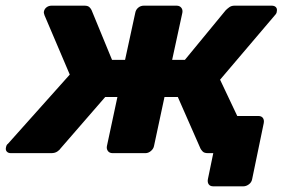

<svg xmlns="http://www.w3.org/2000/svg" viewBox="-40 -540 1006 677"><path d="M712 117Q701 117 696 110Q691 103 693 92L712 0H703L692 -131H871Q882 -131 887 -124Q892 -117 890 -106L849 92Q847 103 837.5 110Q828 117 818 117ZM-2 0Q-11 0 -16 -5.5Q-21 -11 -19 -20Q-18 -25 -16.5 -28Q-15 -31 -12 -33L206 -277L117 -486Q116 -489 115 -493Q114 -497 115 -500Q117 -509 124.5 -514.5Q132 -520 142 -520H258Q270 -520 275.5 -514.5Q281 -509 283 -504L355 -329H401L437 -495Q439 -506 447.5 -513Q456 -520 467 -520H583Q593 -520 599 -513Q605 -506 603 -495L567 -329H612L756 -504Q761 -509 768.5 -514.5Q776 -520 787 -520H918Q928 -520 933 -514.5Q938 -509 936 -500Q936 -493 929 -486L736 -259L843 -33Q844 -31 845 -28Q846 -25 845 -20Q844 -11 836 -5.5Q828 0 818 0H693Q680 0 674.5 -6Q669 -12 667 -16L587 -198H540L503 -25Q501 -15 492 -7.5Q483 0 473 0H357Q346 0 340.5 -7.5Q335 -15 337 -25L374 -198H331L173 -16Q171 -12 162.5 -6Q154 0 141 0Z"/></svg>

Font: Rubik
Style: Bold Italic
Weight: 700
Italic angle: -12°
Designer: Hubert and Fischer
Foundry: Hubert and Fischer
Version: Version 2.300;gftools[0.9.30]